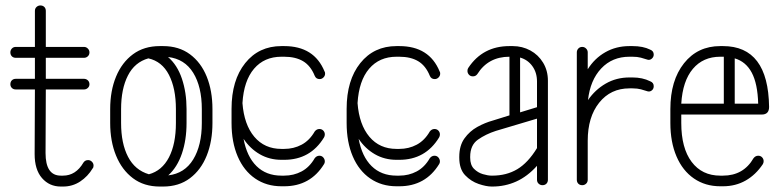

<svg xmlns="http://www.w3.org/2000/svg" viewBox="-20 -679 2875 704"><path d="M286 -83Q292 -92 303 -92Q311 -92 317 -86Q323 -80 323 -72Q323 -65 320 -62Q302 -32 274 -13.5Q246 5 211 5H203Q161 5 134 -26Q107 -57 107 -114L108 -351H38Q29 -351 23.5 -356.5Q18 -362 18 -370Q18 -379 23.5 -384.5Q29 -390 38 -390H108V-467H38Q29 -467 23.5 -472.5Q18 -478 18 -487Q18 -495 23.5 -501Q29 -507 38 -507H108V-639Q108 -648 114 -653.5Q120 -659 128 -659Q137 -659 142.5 -653.5Q148 -648 148 -639V-507H288Q296 -507 302 -501Q308 -495 308 -487Q308 -478 302 -472.5Q296 -467 288 -467H148V-390H288Q296 -390 302 -384.5Q308 -379 308 -370Q308 -362 302 -356.5Q296 -351 288 -351H148L147 -118Q147 -35 203 -35H211Q258 -35 286 -83Z M384 -279Q384 -346 405.5 -398Q427 -450 467.5 -480Q508 -510 566 -510H578Q636 -510 676.5 -480Q717 -450 738 -398Q759 -346 759 -279V-228Q759 -161 738 -108.5Q717 -56 676.5 -25.5Q636 5 578 5H566Q508 5 467.5 -25.5Q427 -56 405.5 -108.5Q384 -161 384 -228ZM664 -228Q664 -166 647 -116Q630 -66 597 -36Q657 -43 688.5 -94.5Q720 -146 720 -228V-279Q720 -361 688.5 -412Q657 -463 596 -470Q630 -441 647 -390.5Q664 -340 664 -279ZM424 -279V-228Q424 -153 449.5 -104Q475 -55 526 -40Q574 -53 599.5 -102Q625 -151 625 -228V-279Q625 -355 599.5 -404.5Q574 -454 524 -465Q474 -451 449 -402Q424 -353 424 -279Z M1170 -417Q1172 -415 1172 -409Q1172 -401 1166 -395Q1160 -389 1152 -389Q1139 -389 1134 -401Q1119 -438 1091.5 -454.5Q1064 -471 1022 -471H1012Q949 -471 911.5 -427Q874 -383 869 -301Q875 -222 912.5 -177.5Q950 -133 1012 -133H1022Q1057 -133 1086 -148.5Q1115 -164 1134 -197Q1141 -206 1151 -206Q1160 -206 1165.5 -200Q1171 -194 1171 -186Q1171 -180 1168 -175Q1118 -93 1022 -93H1012Q968 -93 932.5 -113.5Q897 -134 873 -170Q885 -105 920.5 -70Q956 -35 1012 -35H1022Q1057 -35 1086 -50.5Q1115 -66 1134 -99Q1141 -108 1151 -108Q1160 -108 1165.5 -101.5Q1171 -95 1171 -87Q1171 -81 1168 -77Q1118 4 1022 4H1012Q957 4 915.5 -24.5Q874 -53 851.5 -105.5Q829 -158 829 -228V-280Q829 -385 879 -447.5Q929 -510 1012 -510H1022Q1132 -510 1170 -417Z M1592 -417Q1594 -415 1594 -409Q1594 -401 1588 -395Q1582 -389 1574 -389Q1561 -389 1556 -401Q1541 -438 1513.5 -454.5Q1486 -471 1444 -471H1434Q1371 -471 1333.5 -427Q1296 -383 1291 -301Q1297 -222 1334.5 -177.5Q1372 -133 1434 -133H1444Q1479 -133 1508 -148.5Q1537 -164 1556 -197Q1563 -206 1573 -206Q1582 -206 1587.5 -200Q1593 -194 1593 -186Q1593 -180 1590 -175Q1540 -93 1444 -93H1434Q1390 -93 1354.5 -113.5Q1319 -134 1295 -170Q1307 -105 1342.5 -70Q1378 -35 1434 -35H1444Q1479 -35 1508 -50.5Q1537 -66 1556 -99Q1563 -108 1573 -108Q1582 -108 1587.5 -101.5Q1593 -95 1593 -87Q1593 -81 1590 -77Q1540 4 1444 4H1434Q1379 4 1337.5 -24.5Q1296 -53 1273.5 -105.5Q1251 -158 1251 -228V-280Q1251 -385 1301 -447.5Q1351 -510 1434 -510H1444Q1554 -510 1592 -417Z M1989 -20Q1989 -11 1983.5 -5.5Q1978 0 1969 0Q1961 0 1955 -5.5Q1949 -11 1949 -20V-71Q1914 -32 1873 -13.5Q1832 5 1785 5H1783Q1763 5 1735 -4.5Q1707 -14 1685.5 -36.5Q1664 -59 1664 -101V-104Q1664 -145 1683 -171.5Q1702 -198 1730 -213.5Q1758 -229 1787 -237L1848 -256V-471Q1770 -471 1730 -407Q1724 -399 1714 -399Q1705 -399 1699.5 -405Q1694 -411 1694 -419Q1694 -426 1697 -430Q1750 -510 1848 -510H1860Q1895 -510 1924.5 -494Q1954 -478 1971.5 -449Q1989 -420 1989 -383ZM1949 -380Q1949 -413 1932 -436.5Q1915 -460 1887 -468V-267L1949 -286ZM1783 -35H1785Q1837 -35 1876.5 -58.5Q1916 -82 1949 -136V-244L1798 -199Q1761 -187 1732.5 -167Q1704 -147 1704 -104V-101Q1704 -74 1718 -60Q1732 -46 1750.5 -40.5Q1769 -35 1783 -35Z M2135 -20Q2135 -11 2129 -5.5Q2123 0 2115 0Q2106 0 2100.5 -5.5Q2095 -11 2095 -20V-487Q2095 -495 2100.5 -501Q2106 -507 2115 -507Q2123 -507 2129 -501Q2135 -495 2135 -487V-425Q2160 -465 2199.5 -487.5Q2239 -510 2288 -510H2299Q2338 -510 2364 -497Q2377 -492 2377 -479Q2377 -470 2370 -464Q2363 -458 2355 -460Q2343 -464 2330 -467.5Q2317 -471 2299 -471H2288Q2225 -471 2184.5 -428Q2144 -385 2136 -312Q2162 -350 2201 -372.5Q2240 -395 2288 -395H2299Q2336 -395 2364 -381Q2377 -376 2377 -363Q2377 -353 2370 -347.5Q2363 -342 2355 -344Q2343 -348 2330 -351.5Q2317 -355 2299 -355H2288Q2219 -355 2177 -302.5Q2135 -250 2135 -163Z M2777 -77Q2751 -38 2714 -17Q2677 4 2631 4H2621Q2566 4 2524.5 -24.5Q2483 -53 2460.5 -105.5Q2438 -158 2438 -228V-279Q2438 -384 2488 -447Q2538 -510 2621 -510H2631Q2797 -510 2800 -287Q2800 -259 2773 -259H2478V-228Q2478 -136 2516 -85.5Q2554 -35 2621 -35H2631Q2706 -35 2743 -99Q2750 -108 2760 -108Q2769 -108 2774.5 -102Q2780 -96 2780 -88Q2780 -82 2777 -77ZM2621 -471Q2558 -471 2520.5 -426.5Q2483 -382 2478 -299H2634V-471H2631ZM2760 -299Q2758 -372 2736.5 -412.5Q2715 -453 2674 -465V-299Z"/></svg>

Font: Libertine Sup Light
Style: Regular
Weight: 300
Designer: Bastien Sozeau
Foundry: NBR — Bastien Sozeau
Version: Version 2.003; ttfautohint (v1.8.4.7-5d5b);gftools[0.9.33]